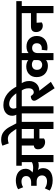

<svg xmlns="http://www.w3.org/2000/svg" viewBox="1150 -2089 959 3299"><g transform="rotate(-90 1629.5 -439.5)"><path d="M27 -607Q54 -626 95.5 -636.5Q137 -647 178 -647Q217 -647 253.5 -637Q290 -627 317.5 -606.5Q345 -586 362 -555Q379 -524 379 -481Q379 -437 358.5 -406Q338 -375 315 -361Q330 -356 350.5 -352.5Q371 -349 394 -349Q426 -349 452.5 -355.5Q479 -362 493 -372V-545H431V-639H699V-545H616V0H493V-263Q485 -258 468.5 -255.5Q452 -253 432 -253Q413 -253 396 -256.5Q379 -260 362 -267L360 -264Q374 -249 382 -226.5Q390 -204 390 -178Q390 -139 375 -108.5Q360 -78 333 -57Q306 -36 267.5 -25Q229 -14 181 -14Q127 -14 79 -29Q31 -44 5 -65L43 -149Q67 -131 96.5 -121Q126 -111 163 -111Q208 -111 236.5 -133.5Q265 -156 265 -197Q265 -239 237.5 -264Q210 -289 158 -289H87V-384H146Q194 -384 224 -406.5Q254 -429 254 -469Q254 -510 226.5 -530Q199 -550 161 -550Q135 -550 110 -543Q85 -536 62 -521Z M900 -545V-337H1062V-545ZM900 -164Q894 -158 878 -151Q862 -144 837 -144Q813 -144 791 -152.5Q769 -161 751.5 -176.5Q734 -192 724 -214.5Q714 -237 714 -266Q714 -302 733.5 -319.5Q753 -337 773 -337H778V-545H679V-639H1268V-545H1185V0H1062V-242H900Z M776 -877Q795 -887 822 -893Q849 -899 879 -899Q958 -899 1011 -859Q1064 -819 1100 -751L1176 -607H1085L1035 -682Q1002 -733 970.5 -758.5Q939 -784 890 -784Q870 -784 850.5 -779.5Q831 -775 815 -769Z M1330 -545H1248V-639H1309Q1301 -650 1295.5 -669Q1290 -688 1290 -711Q1290 -779 1340 -820Q1390 -861 1473 -861Q1531 -861 1580 -842Q1629 -823 1669 -791Q1709 -759 1740 -717.5Q1771 -676 1794 -630L1800 -620L1711 -584L1702 -599Q1658 -671 1607 -716Q1556 -761 1496 -761Q1454 -761 1433.5 -740Q1413 -719 1413 -688Q1413 -671 1416.5 -659Q1420 -647 1425 -639H1536V-545H1453V0H1330Z M1873 -45 1763 20 1580 -259Q1563 -284 1555.5 -301Q1548 -318 1548 -333Q1548 -359 1570 -374.5Q1592 -390 1628 -390L1645 -367Q1655 -354 1667 -346.5Q1679 -339 1693 -339Q1722 -339 1742 -360.5Q1762 -382 1762 -428Q1762 -468 1750 -498Q1738 -528 1725 -545H1516V-639H1962V-545H1850Q1861 -530 1874 -497Q1887 -464 1887 -416Q1887 -373 1872 -340.5Q1857 -308 1834 -286.5Q1811 -265 1782 -254Q1753 -243 1726 -243Q1722 -243 1719 -244Z M2247 -338Q2235 -352 2215 -361.5Q2195 -371 2169 -371Q2130 -371 2104.5 -348.5Q2079 -326 2079 -284Q2079 -241 2103.5 -217.5Q2128 -194 2166 -194Q2197 -194 2222 -214Q2247 -234 2247 -275ZM2367 0H2246V-129Q2235 -116 2209 -106Q2183 -96 2147 -96Q2108 -96 2072.5 -109Q2037 -122 2011 -146.5Q1985 -171 1969.5 -207Q1954 -243 1954 -290Q1954 -334 1968.5 -367Q1983 -400 2008 -422.5Q2033 -445 2066 -456.5Q2099 -468 2136 -468Q2168 -468 2198 -459Q2228 -450 2246 -433V-545H1912V-639H2711V-545H2367V-428Q2383 -444 2413 -454Q2443 -464 2481 -464Q2520 -464 2553 -452Q2586 -440 2610 -417Q2634 -394 2647.5 -361.5Q2661 -329 2661 -287Q2661 -241 2645.5 -206.5Q2630 -172 2603 -149Q2576 -126 2540 -114.5Q2504 -103 2464 -103Q2453 -103 2436.5 -104.5Q2420 -106 2412 -109L2423 -203Q2431 -201 2437 -201Q2443 -201 2452 -201Q2486 -201 2511 -222.5Q2536 -244 2536 -287Q2536 -325 2514 -346Q2492 -367 2453 -367Q2413 -367 2390 -341.5Q2367 -316 2367 -270Z M3053 -387V-545H2693V-639H3259V-545H3176V0H3053V-290H2888L2894 -202Q2889 -197 2873.5 -190.5Q2858 -184 2837 -184Q2789 -184 2758.5 -216.5Q2728 -249 2728 -300Q2728 -342 2752 -364.5Q2776 -387 2827 -387Z"/></g></svg>

Font: Mukta
Style: Bold
Weight: 700
Designer: Girish Dalvi and Yashodeep Gholap
Foundry: Ek Type
Version: Version 2.538;PS 1.002;hotconv 16.6.51;makeotf.lib2.5.65220;